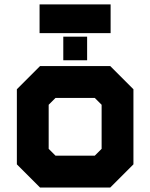

<svg xmlns="http://www.w3.org/2000/svg" viewBox="-20 -834 668 854"><path d="M158 0 55 -103V-437L158 -540H470.5L573.5 -437V-103L470.5 0ZM198 -71H436.5L502 -141V-403L436.5 -470H194L127.5 -403V-141ZM198 -71 127.5 -141V-403L194 -470H436.5L502 -403V-141L436.5 -71ZM227 -141.5H401.5L432 -172V-368L401.5 -398.5H227L196.5 -368V-172ZM261.5 -566V-671H367.5V-566ZM314 -611H313.5V-625H314ZM156 -686.5V-814.5H472V-686.5ZM221 -749.5H413H221Z"/></svg>

Font: Tourney Black
Style: Regular
Weight: 900
Version: Version 1.015